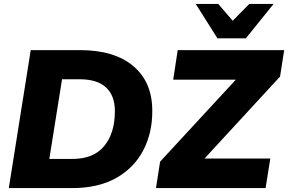

<svg xmlns="http://www.w3.org/2000/svg" viewBox="-20 -961 1472 981"><path d="M25 0 137 -705H387Q565 -705 661.5 -623Q758 -541 758 -396Q759 -283 712 -193Q665 -103 573.5 -51.5Q482 0 349 0ZM232 -149H351Q458 -149 512.5 -215Q567 -281 567 -393Q567 -472 522 -514Q477 -556 387 -556H297ZM777 0 798 -135 1185 -554H865L888 -705H1432L1411 -570L1025 -151H1361L1337 0ZM1091 -765 980 -941H1095L1169 -855L1254 -941H1378L1236 -765Z"/></svg>

Font: Nunito Sans Black
Style: Italic
Weight: 900
Italic angle: -9°
Designer: Vernon Adams
Foundry: Vernon Adams
Version: Version 3.006; ttfautohint (v1.8.3)